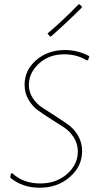

<svg xmlns="http://www.w3.org/2000/svg" viewBox="-20 -874 463 898"><path d="M348 -854 353 -853 363 -843 362 -838Q293 -769 218 -703L213 -704L202 -717Q271 -775 348 -854ZM284 -640Q345 -640 398 -611L392 -593L385 -592Q339 -620 281 -620Q209 -620 162 -576.5Q115 -533 115 -477Q115 -443 133.5 -415Q152 -387 179.5 -369.5Q207 -352 239.5 -331Q272 -310 299.5 -290.5Q327 -271 345.5 -239Q364 -207 364 -167Q364 -96 306.5 -46Q249 4 166 4Q84 4 28 -43L31 -62L37 -64Q89 -16 168 -16Q244 -16 294 -60.5Q344 -105 344 -165Q344 -201 325.5 -230.5Q307 -260 279.5 -278Q252 -296 219.5 -316.5Q187 -337 159.5 -356.5Q132 -376 113.5 -407.5Q95 -439 95 -478Q95 -546 149.5 -593Q204 -640 284 -640Z"/></svg>

Font: Alegreya Sans SC Thin
Style: Italic
Weight: 100
Italic angle: -7°
Designer: Juan Pablo del Peral
Foundry: Huerta Tipografica
Version: Version 2.007